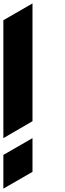

<svg xmlns="http://www.w3.org/2000/svg" viewBox="-20 -1120 387 1140"><path d="M0 0Q57.6 -33.2 172.9 -99.6Q172.9 -167 172.9 -299.8Q115.2 -266.6 0 -200.2Q0 -133.8 0 0ZM0 -299.8Q57.6 -333 172.9 -400.4Q172.9 -633.8 172.9 -1099.6Q115.2 -1066.4 0 -1000Q0 -766.6 0 -299.8Z"/></svg>

Font: DreiFraktur
Style: Regular
Weight: 400
Designer: JayCobs
Version: Version 1.2